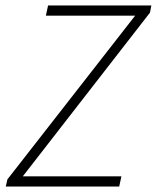

<svg xmlns="http://www.w3.org/2000/svg" viewBox="-20 -679 571 699"><path d="M1 0 7 -26 472 -622H147L155 -659H531L526 -633L63 -37H422L414 0Z"/></svg>

Font: Source Sans 3 Light
Style: Italic
Weight: 300
Italic angle: -11°
Designer: Paul D. Hunt
Foundry: Adobe
Version: Version 3.046;hotconv 1.0.118;makeotfexe 2.5.65603